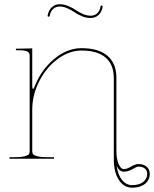

<svg xmlns="http://www.w3.org/2000/svg" viewBox="-20 -750 728 907"><path d="M460.9 -724.1Q464.8 -723.1 464.8 -717.8Q460.4 -691.9 444.8 -678.5Q429.2 -665 408.7 -665Q387.2 -665 366.7 -673.6Q346.2 -682.1 332 -692.1Q317.9 -702.1 298.8 -710.7Q279.8 -719.2 261.7 -719.2Q244.1 -719.2 231.4 -708Q218.8 -696.8 214.8 -675.3Q213.9 -670.9 209 -670.9Q207.5 -670.9 206.1 -672.4Q204.6 -673.8 205.1 -676.8Q209.5 -701.7 224.9 -715.8Q240.2 -730 261.7 -730Q282.2 -730 302.7 -721.4Q323.2 -712.9 337.4 -702.9Q351.6 -692.9 370.8 -684.3Q390.1 -675.8 408.7 -675.8Q425.8 -675.8 438.5 -686.5Q451.2 -697.3 455.1 -720.2Q455.1 -721.7 456.5 -723.1Q458 -724.6 460.9 -724.1ZM531.2 33.7Q537.1 77.1 556.9 100.8Q576.7 124.5 604 124.5Q637.7 124.5 656.5 109.6Q675.3 94.7 675.3 71.3Q675.3 55.7 664.6 46.4Q653.8 37.1 634.3 37.1Q625.5 37.1 605.7 49.1Q585.9 61 564.5 61Q544.4 61 531.2 33.7ZM55.2 -520H67.4L132.3 -521.5V-345.7Q132.3 -330.1 136.2 -330.1Q139.2 -330.1 144 -342.3Q174.3 -419.9 235.6 -471.2Q296.9 -522.5 365.2 -522.5Q445.3 -522.5 487.5 -486.6Q529.8 -450.7 529.8 -382.3V-38.1Q529.8 0 540.3 24.4Q550.8 48.8 564.5 48.8Q579.6 48.8 599.6 36.9Q619.6 24.9 634.3 24.9Q658.2 24.9 672.9 37.6Q687.5 50.3 687.5 71.3Q687.5 100.6 664.6 118.7Q641.6 136.7 604 136.7Q564.9 136.7 541.3 99.9Q517.6 63 517.6 2.4V-380.9Q517.6 -444.8 479 -478Q440.4 -511.2 365.2 -511.2Q307.1 -511.2 253.2 -471.7Q199.2 -432.1 165.8 -366.9Q132.3 -301.8 132.3 -231V-35.2Q132.3 -26.4 136.5 -21Q140.6 -15.6 158 -11.5Q175.3 -7.3 207.5 -7.3H234.9V0H24.9V-7.3H44.9Q77.1 -7.3 94.5 -11.5Q111.8 -15.6 116 -21Q120.1 -26.4 120.1 -35.2V-487.3Q120.1 -501.5 108.2 -507.1Q96.2 -512.7 67.4 -512.7H55.2Z"/></svg>

Font: ZnikomitNo24
Style: Thin
Weight: 300
Designer: gluk
Foundry: gluk
Version: Version 0.55